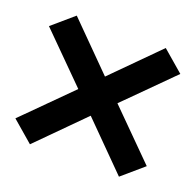

<svg xmlns="http://www.w3.org/2000/svg" viewBox="-93 -677 685 673"><g transform="rotate(20 250.0 -340.0)"><path d="M84 -100 5 -168 177 -340 5 -512 84 -580 250 -413 416 -580 495 -512 323 -340 495 -168 416 -100 250 -267Z"/></g></svg>

Font: Iosevka SS04
Style: Bold
Weight: 700
Monospace: yes
Designer: Belleve Invis
Foundry: Belleve Invis
Version: Version 19.0.0; ttfautohint (v1.8.4)